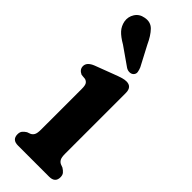

<svg xmlns="http://www.w3.org/2000/svg" viewBox="-224 -681 702 702"><g transform="rotate(45 127.0 -329.5)"><path d="M196 -414.5V-101Q196 -82 200.5 -74Q205 -66 213 -62.5L225 -58Q234.5 -52 239.8 -45.5Q245 -39 245 -28Q245 0 214 0H53Q22.5 0 22.5 -28Q22.5 -39 27.5 -45.5Q32.5 -52 42 -58L54.5 -62.5Q62.5 -66 67 -74Q71.5 -82 71.5 -101V-312.5Q71.5 -328.5 67.5 -335.5Q63.5 -342.5 54.5 -345.5L34.5 -347.5Q15.5 -356 15.5 -373.5Q15.5 -393.5 44.5 -405L117 -432.5Q135 -439.5 146.8 -443Q158.5 -446.5 167.5 -446.5Q196 -446.5 196 -414.5ZM126.5 -595.5 167 -518.5Q171 -509 172.5 -500Q174 -491 167.5 -484Q161.5 -478 152.5 -477.8Q143.5 -477.5 135 -482.5L63.5 -532.5Q37.5 -547.5 24.5 -561.8Q11.5 -576 7.5 -596.5Q4 -617.5 15.5 -635.8Q27 -654 50 -658Q77 -663.5 94.5 -645.5Q112 -627.5 126.5 -595.5Z"/></g></svg>

Font: Fraunces 144pt S100 SemiBold
Style: Regular
Weight: 600
Version: Version 1.000; ttfautohint (v1.8.3)